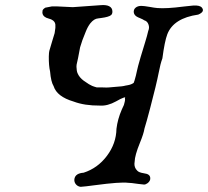

<svg xmlns="http://www.w3.org/2000/svg" viewBox="-20 -703 805 743"><path d="M505.9 -48.8Q498 -61 501 -76.7Q501.5 -101.6 521.5 -150.4Q536.1 -186 539.1 -205.6Q546.4 -228.5 561 -284.2Q585.4 -377 594.2 -421.9Q600.6 -456.1 608.4 -477.1Q617.2 -543.5 627.4 -570.3Q651.4 -632.8 747.1 -646.5Q773.4 -657.7 761.7 -672.9Q754.4 -683.1 728 -681.6Q714.4 -680.7 690.9 -677.7Q623 -668.9 588.9 -671.9Q576.7 -672.9 559.1 -676.3Q536.6 -680.2 526.9 -680.2Q513.7 -680.2 505.4 -673.8Q495.6 -666 498 -653.3Q500 -645 507.8 -639.6Q512.7 -636.2 522.9 -632.3Q533.7 -627.9 538.1 -624.5Q550.3 -621.1 554.7 -607.9Q559.1 -595.7 553.7 -583.5Q549.3 -564 541.5 -539.1Q534.2 -516.6 524.4 -482.9Q512.2 -440.9 510.3 -430.2Q508.8 -423.3 505.9 -410.6Q499.5 -386.2 497.6 -382.8Q496.1 -380.9 489.7 -377.9Q486.8 -376.5 484.9 -376Q481.4 -374.5 472.7 -373Q467.3 -372.1 464.8 -371.6Q456.5 -368.7 424.8 -366.7Q406.2 -365.2 401.9 -364.7Q395 -363.8 377 -364.7Q372.1 -364.7 368.2 -364.7Q361.3 -365.2 358.9 -364.7Q355.5 -363.8 346.2 -367.2Q343.3 -368.2 341.8 -368.7Q337.9 -369.6 329.1 -374.5Q326.7 -376 323.7 -377.4Q321.8 -378.9 319.3 -380.4Q310.5 -385.7 304.7 -390.1Q286.6 -403.3 279.8 -420.4Q276.4 -428.7 275.9 -444.8Q275.9 -450.7 276.4 -452.6Q276.4 -452.6 282.2 -479L290 -520L298.8 -547.4L311.5 -579.6Q319.8 -600.6 329.6 -612.8Q344.2 -630.9 359.9 -631.8Q365.2 -632.3 371.1 -633.3Q400.9 -637.2 409.7 -644.5Q415 -648.9 415 -658.2Q415 -672.9 401.9 -679.2Q390.6 -684.6 371.1 -683.1Q371.1 -683.1 261.7 -675.3L201.2 -678.2H180.7L155.3 -673.3Q143.6 -666 144.5 -659.7Q142.1 -647.5 151.4 -639.2Q157.7 -633.8 168 -631.3Q178.7 -628.9 185.5 -623.5Q195.3 -615.7 194.3 -603Q193.8 -599.6 194.3 -595.2Q194.3 -595.2 191.4 -574.7L181.6 -542.5L170.9 -506.3Q169.4 -501.5 168.9 -484.4Q168.5 -448.7 173.8 -426.3Q177.2 -386.2 187.5 -369.6Q200.2 -329.1 264.6 -310.1Q307.1 -293.9 367.2 -294.4Q396 -292.5 428.7 -310.5Q436 -314.9 445.8 -319.8Q461.9 -327.1 464.8 -326.7Q463.9 -325.7 463.4 -323.7Q463.4 -322.3 463.9 -318.8Q463.9 -316.9 463.9 -316.4Q463.9 -312.5 459.5 -296.9Q459.5 -296.9 451.2 -278.8Q435.1 -241.7 430.7 -204.6Q429.7 -147.5 393.6 -99.6Q357.9 -52.2 303.7 -34.7Q289.1 -33.7 279.8 -28.3Q268.1 -21 267.6 -6.8Q267.6 3.4 274.4 11Q281.2 18.6 292 20Q308.1 19 347.2 13.7Q446.3 0.5 475.6 4.4Q475.6 4.4 490.2 5.4L515.6 8.8Q533.7 11.2 537.6 11.2Q543.9 11.2 551.8 5.4Q562.5 -3.4 561.5 -14.2Q561 -22 555.2 -26.4Q549.8 -30.8 535.6 -32.7Q517.1 -35.6 511.2 -42.5Q511.2 -42.5 505.9 -48.8Z"/></svg>

Font: IM FELL English
Style: Italic
Weight: 400
Italic angle: -18°
Designer: Igino Marini
Foundry: Igino Marini
Version: 3.00